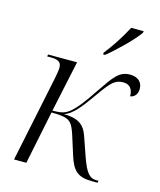

<svg xmlns="http://www.w3.org/2000/svg" viewBox="-115 -848 776 934"><g transform="rotate(15 273.0 -381.0)"><path d="M331 -615 330 -606H340C391 -647 462 -717 490 -757L492 -766H429C402 -715 365 -657 331 -615ZM437 4H466L468 -6H458C422 -6 403 -29 377 -103L344 -198C325 -254 292 -275 221 -276C267 -290 304 -344 352 -411C402 -482 421 -500 461 -500C493 -500 510 -480 510 -443C530 -445 546 -462 546 -490C546 -525 521 -545 483 -545C429 -545 405 -509 354 -434C309 -367 281 -329 252 -304C228 -284 211 -278 163 -278L218 -536H72L70 -526H86C121 -526 142 -520 142 -488C142 -476 138 -455 134 -433L44 0H106L161 -268C252 -268 264 -254 285 -193L317 -92C339 -22 366 4 437 4Z"/></g></svg>

Font: Noto Serif Display SemiCondensed Light
Style: Italic
Weight: 300
Width: 4
Italic angle: -12°
Designer: Monotype Design Team
Foundry: Monotype Imaging Inc.
Version: Version 2.009